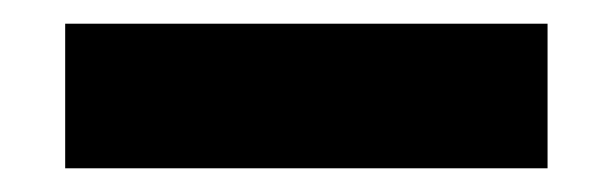

<svg xmlns="http://www.w3.org/2000/svg" viewBox="-20 -20 517 162"><path d="M35 122V0H442V122Z"/></svg>

Font: Mona Sans Expanded
Style: Bold
Weight: 700
Width: 7
Designer: Deni Anggara
Foundry: GitHub
Version: Version 2.000